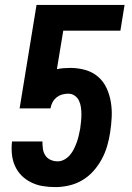

<svg xmlns="http://www.w3.org/2000/svg" viewBox="-20 -755 540 783"><path d="M206 8Q180 8 155 4Q130 0 107.5 -11Q85 -22 68 -39Q51 -56 41 -78.5Q31 -101 28.5 -126.5Q26 -152 29 -178H153Q153 -163 155 -148Q157 -133 165 -121Q173 -109 186.5 -103Q200 -97 215 -97Q229 -97 242 -104Q255 -111 265 -122.5Q275 -134 281.5 -147.5Q288 -161 293 -174.5Q298 -188 301 -202Q304 -216 307 -230Q309 -245 310.5 -259.5Q312 -274 312 -288.5Q312 -303 310 -317.5Q308 -332 302 -344.5Q296 -357 284.5 -365Q273 -373 258 -373Q246 -373 233.5 -369.5Q221 -366 210.5 -357.5Q200 -349 194 -337.5Q188 -326 186 -313H60L129 -735H488L471 -630H238L212 -473Q226 -476 240 -477Q254 -478 267 -478Q299 -478 328.5 -469.5Q358 -461 380 -442Q402 -423 414.5 -396Q427 -369 432 -339Q437 -309 435.5 -277.5Q434 -246 429 -214Q425 -187 417 -159.5Q409 -132 395 -106Q381 -80 361 -57.5Q341 -35 315.5 -20Q290 -5 261.5 1.5Q233 8 206 8Z"/></svg>

Font: Iosevka Extrabold Oblique
Style: Regular
Weight: 800
Italic angle: -9°
Monospace: yes
Designer: Belleve Invis
Foundry: Belleve Invis
Version: Version 32.5.0; ttfautohint (v1.8.4)